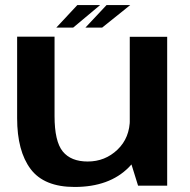

<svg xmlns="http://www.w3.org/2000/svg" viewBox="-20 -737 755 762"><path d="M528 0H643.5V-591H495V-106ZM196.5 -591.5H48V-268Q48 -137.5 101.5 -66.2Q155 5 276 5Q414 5 491.2 -73Q568.5 -151 568.5 -227L495.5 -265.5Q495.5 -190 446.2 -143Q397 -96 328 -96Q261.5 -96 229 -136Q196.5 -176 196.5 -276.5ZM319 -627.5H385.5L497 -717H403ZM203.5 -627.5H270.5L377.5 -717H287Z"/></svg>

Font: Anybody SemiExpanded SemiBold
Style: Regular
Weight: 600
Width: 6
Designer: Tyler Finck
Foundry: Etcetera Type Company
Version: Version 1.113;gftools[0.9.25]